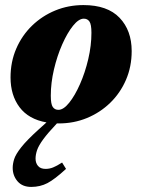

<svg xmlns="http://www.w3.org/2000/svg" viewBox="-20 -471 560 756"><path d="M308.5 -451Q403 -451 450.8 -401Q498.5 -351 498.5 -270Q498.5 -208.5 476 -156.5Q453.5 -104.5 413.8 -66Q374 -27.5 322.2 -6.2Q270.5 15 211.5 15Q207.5 15 204 15Q168.5 52.5 150.2 77.5Q132 102.5 126 120.2Q120 138 120 153.5Q120 171 129.8 182.5Q139.5 194 159.5 194Q175 194 189.2 188.2Q203.5 182.5 224.5 169L240 194Q195.5 235 166.8 250Q138 265 103 265Q68 265 49 242.8Q30 220.5 30 190Q30 174 35.8 155.5Q41.5 137 63.5 109Q85.5 81 133 38L163 11Q92.5 -1.5 57 -48.8Q21.5 -96 21.5 -166Q21.5 -227.5 44 -279.5Q66.5 -331.5 106.2 -370Q146 -408.5 197.8 -429.8Q249.5 -451 308.5 -451ZM210 -38.5Q230 -38.5 252.5 -66.5Q275 -94.5 295 -139.8Q315 -185 327.5 -238.2Q340 -291.5 340 -342Q340 -375 332.2 -386.2Q324.5 -397.5 310 -397.5Q290 -397.5 267.5 -369.5Q245 -341.5 225 -296.2Q205 -251 192.5 -197.8Q180 -144.5 180 -94Q180 -61 187.8 -49.8Q195.5 -38.5 210 -38.5Z"/></svg>

Font: Newsreader Text ExtraBold
Style: Italic
Weight: 800
Italic angle: -17°
Designer: Hugues Gentile
Foundry: Production Type
Version: Version 1.001